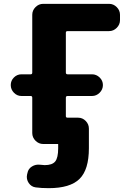

<svg xmlns="http://www.w3.org/2000/svg" viewBox="-20 -750 691 1000"><path d="M332 -588Q323 -588 323 -580V-372Q323 -363 332 -363H459Q482 -363 499 -346.5Q516 -330 516 -307Q516 -284 499 -267Q482 -250 459 -250H332Q323 -250 323 -241V-145Q323 -137 332 -137H387Q410 -137 426.5 -120Q443 -103 443 -80V22Q443 134 394 182Q345 230 234 230Q195 230 166 226Q143 223 129.5 203Q116 183 121 159L123 151Q127 129 146.5 117Q166 105 189 108Q207 110 213 110Q252 110 267.5 91Q283 72 283 22V2Q283 0 282 0H270H269H267H205Q182 0 165 -17Q148 -34 148 -57V-241Q148 -250 140 -250H92Q69 -250 52.5 -267Q36 -284 36 -307Q36 -330 52.5 -346.5Q69 -363 92 -363H140Q148 -363 148 -372V-673Q148 -696 165 -713Q182 -730 205 -730H548Q571 -730 588 -713Q605 -696 605 -673V-645Q605 -622 588 -605Q571 -588 548 -588Z"/></svg>

Font: Rounded Mplus 1c ExtraBold
Style: Regular
Weight: 800
Version: Version 1.059.20150529